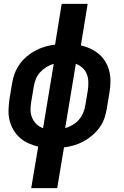

<svg xmlns="http://www.w3.org/2000/svg" viewBox="-20 -755 640 990"><path d="M141 215 177 1Q151 -5 126 -16.5Q101 -28 82 -45Q63 -62 49.5 -85Q36 -108 29.5 -134Q23 -160 24 -188.5Q25 -217 29 -245L42 -323Q46 -349 55 -374Q64 -399 79.5 -421.5Q95 -444 116.5 -462.5Q138 -481 162.5 -494Q187 -507 212.5 -514.5Q238 -522 264 -525L298 -735H432L397 -521Q423 -515 447.5 -503.5Q472 -492 491.5 -475Q511 -458 524.5 -435Q538 -412 544 -386Q550 -360 549.5 -331.5Q549 -303 544 -275L531 -197Q527 -171 518.5 -146Q510 -121 494 -98.5Q478 -76 456.5 -57.5Q435 -39 411 -26Q387 -13 361 -5.5Q335 2 310 5L275 215ZM316 -94Q336 -100 354.5 -111Q373 -122 387 -138Q401 -154 409 -173.5Q417 -193 420 -212L433 -290Q436 -312 435.5 -333Q435 -354 427.5 -373Q420 -392 405 -405.5Q390 -419 371 -426ZM202 -94 257 -426Q237 -420 219 -409Q201 -398 186.5 -382Q172 -366 164.5 -346.5Q157 -327 154 -308L141 -230Q137 -208 137.5 -187Q138 -166 146 -147Q154 -128 168.5 -114.5Q183 -101 202 -94Z"/></svg>

Font: Iosevka HT Extrabold Extended
Style: Italic
Weight: 800
Width: 7
Italic angle: -9°
Monospace: yes
Designer: Belleve Invis
Foundry: Belleve Invis
Version: Version 32.3.0; ttfautohint (v1.8.4)